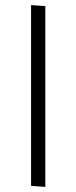

<svg xmlns="http://www.w3.org/2000/svg" viewBox="-20 -730 300 754"><path d="M158 -706V4L102 0V-710Z"/></svg>

Font: Palanquin ExtraLight
Style: Regular
Weight: 275
Designer: Pria Ravichandran
Version: Version 1.001